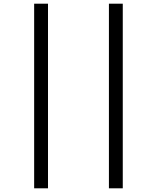

<svg xmlns="http://www.w3.org/2000/svg" viewBox="-20 -783 850 1040"><path d="M165 237H240V-763H165ZM570 237H645V-763H570Z"/></svg>

Font: Noto Sans UI Condensed
Style: Regular
Weight: 400
Width: 3
Designer: Monotype Design Team
Foundry: Monotype Imaging Inc.
Version: Version 1.901